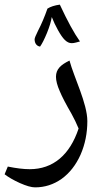

<svg xmlns="http://www.w3.org/2000/svg" viewBox="-54 -601 446 825"><path d="M96.7 204.1C138.2 204.1 176.3 191.9 210.9 167.5C245.1 142.6 272 108.4 292 64C311.5 19.5 321.3 -28.8 321.3 -80.6C321.3 -155.8 264.2 -268.1 244.6 -340.8C208 -322.8 186.5 -304.7 186.5 -271C186.5 -254.4 191.9 -233.9 202.6 -209.5C212.9 -184.6 230 -152.3 253.4 -111.8C264.6 -91.3 274.9 -70.3 283.7 -48.8C246.1 64.9 173.8 126 73.7 126C47.4 126 16.1 122.1 -20.5 114.7L-34.2 147.9C-18.1 160.2 3.4 172.9 31.2 185.5C59.1 197.8 80.6 204.1 96.7 204.1ZM118.2 -400.9C127 -413.1 136.7 -432.6 147.9 -459.5C158.7 -486.3 165.5 -508.8 168.5 -527.8C175.8 -508.8 185.1 -489.7 195.3 -471.2C216.3 -433.6 232.9 -415.5 254.4 -415.5C259.8 -415.5 266.1 -416.5 273.4 -418.5L289.6 -422.9C264.6 -458 235.8 -510.7 203.1 -581.1C180.7 -578.1 163.1 -572.3 149.9 -564C137.7 -529.3 124.5 -497.6 109.4 -468.8C99.6 -449.2 94.7 -437 94.7 -432.1C94.7 -412.6 106 -402.3 118.2 -400.9Z"/></svg>

Font: Noto Naskh Arabic
Style: Regular
Weight: 400
Designer: Monotype Design Team
Foundry: Monotype Imaging Inc.
Version: Version 1.07